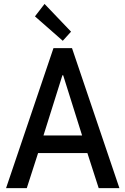

<svg xmlns="http://www.w3.org/2000/svg" viewBox="-20 -967 645 987"><path d="M11.2 0 254.9 -719.7H350.1L593.8 0H487.3L419.9 -209L409.7 -246.1L304.7 -580.1H300.8L195.8 -246.1L185.1 -209L117.7 0ZM138.2 -180.2V-270.5H466.8V-180.2ZM302.7 -757.3 159.7 -882.8 209 -946.8 345.2 -804.2Z"/></svg>

Font: Reddit Sans Condensed Medium
Style: Regular
Weight: 500
Designer: Stephen Hutchings
Foundry: Reddit
Version: Version 1.014